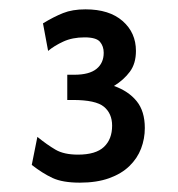

<svg xmlns="http://www.w3.org/2000/svg" viewBox="-20 -685 380 411"><path d="M72 -635Q95 -649 115 -657Q135 -665 163 -665Q214 -665 242.5 -640Q271 -615 271 -576Q271 -549 258 -531.5Q245 -514 224 -501Q255 -490 272.5 -468.5Q290 -447 290 -411Q290 -388 282 -367Q274 -346 257 -329.5Q240 -313 213.5 -303.5Q187 -294 151 -294Q114 -294 92.5 -304Q71 -314 48 -332L60 -392Q81 -375 99 -364.5Q117 -354 147 -354Q185 -354 202.5 -370.5Q220 -387 220 -416Q220 -442 202.5 -456.5Q185 -471 136 -471H124V-525H139Q171 -525 186.5 -537.5Q202 -550 202 -572Q202 -586 194 -595.5Q186 -605 161 -605Q135 -605 115.5 -596Q96 -587 83 -576Z"/></svg>

Font: Quattrocento Sans
Style: Bold
Weight: 700
Designer: Pablo Impallari
Foundry: Pablo Impallari, Igino Marini, Brenda Gallo
Version: Version 2.000